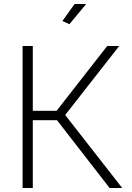

<svg xmlns="http://www.w3.org/2000/svg" viewBox="-20 -940 659 960"><path d="M327 -819 292 -835 353 -920H411ZM93 0V-710H144V-386H263L516 -710H576L306 -365L591 0H528L265 -339H144V0Z"/></svg>

Font: Raleway-v4020 Light
Style: Regular
Weight: 300
Designer: Matt McInerney, Pablo Impallari, Rodrigo Fuenzalida
Foundry: Matt McInerney, Pablo Impallari, Rodrigo Fuenzalida
Version: Version 4.020;PS 004.020;hotconv 1.0.88;makeotf.lib2.5.64775